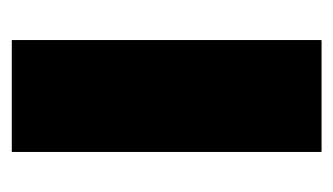

<svg xmlns="http://www.w3.org/2000/svg" viewBox="-140 -426 566 326"><g transform="rotate(-90 143.0 -263.0)"><path d="M238 0H48V-526H238Z"/></g></svg>

Font: Raleway
Style: Heavy
Weight: 900
Designer: Matt McInerney, Pablo Impallari, Rodrigo Fuenzalida
Foundry: Matt McInerney, Pablo Impallari, Rodrigo Fuenzalida
Version: Version 2.001